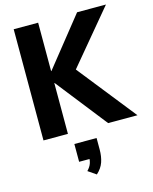

<svg xmlns="http://www.w3.org/2000/svg" viewBox="-142 -798 940 1176"><g transform="rotate(-15 328.5 -209.5)"><path d="M61 0V-705H216V-398H218L463 -705H646L338 -336V-402L657 0H471L218 -322H216V0ZM323 286 272 251Q291 231 298 211.5Q305 192 305 168L334 183H238V70H379V143Q379 187 367 222Q355 257 323 286Z"/></g></svg>

Font: Nunito Sans 12pt ExtraLight
Style: Weight 830 Width 84 Optical size 12.0 YTLC 445
Weight: 830
Width: 4
Designer: Vernon Adams
Foundry: Vernon Adams
Version: Version 3.101;gftools[0.9.27]